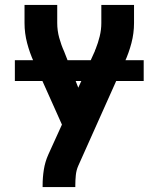

<svg xmlns="http://www.w3.org/2000/svg" viewBox="-20 -550 640 775"><path d="M152 205V198Q152 166 157 134.5Q162 103 175 74L230 -47L209 -94L136 -257L117 -299Q100 -336 89.5 -376Q79 -416 79 -457V-530H211V-457Q211 -442 213 -427Q215 -412 219 -397.5Q223 -383 228 -369Q233 -355 239 -342L296 -196L363 -344Q363 -346 364 -348Q365 -350 366 -352Q376 -377 382.5 -403.5Q389 -430 389 -457V-530H521V-457Q521 -416 510.5 -376Q500 -336 483 -299L296 119Q288 137 286 157.5Q284 178 284 198V205ZM40 -223V-307H560V-223Z"/></svg>

Font: Iosevka Curly XBdEx
Style: Regular
Weight: 800
Width: 7
Monospace: yes
Designer: Belleve Invis
Foundry: Belleve Invis
Version: Version 11.1.0; ttfautohint (v1.8.3)